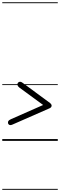

<svg xmlns="http://www.w3.org/2000/svg" viewBox="-25 -1246 531 1698"><path d="M84.5 -144Q73 -139 65 -139.8Q57 -140.5 52.5 -145.2Q48 -150 46 -156Q44 -167.5 48.8 -175.5Q53.5 -183.5 72 -192L356.5 -317.5L145.5 -472Q131.5 -483.5 129.2 -494.5Q127 -505.5 134.5 -515Q143 -523.5 153.5 -523Q164 -522.5 178 -511.5L419.5 -333.5Q426 -327.5 428.8 -322.2Q431.5 -317 431.5 -311.5Q431.5 -304.5 427.2 -298.8Q423 -293 415 -289ZM84.5 -144Q73 -139 65 -139.8Q57 -140.5 52.5 -145.2Q48 -150 46 -156Q44 -167.5 48.8 -175.5Q53.5 -183.5 72 -192L356.5 -317.5L145.5 -472Q131.5 -483.5 129.2 -494.5Q127 -505.5 134.5 -515Q143 -523.5 153.5 -523Q164 -522.5 178 -511.5L419.5 -333.5Q426 -327.5 428.8 -322.2Q431.5 -317 431.5 -311.5Q431.5 -304.5 427.2 -298.8Q423 -293 415 -289ZM-5 424.5H486V432.5H-5ZM-5 -16H486V0H-5ZM-5 -501.5H486V-493.5H-5ZM-5 -1226H486V-1218H-5Z"/></svg>

Font: Edu AU VIC WA NT Guides
Style: Regular
Weight: 400
Designer: Tina and Corey Anderson, Eben Sorkin, Mirko Velimirovic
Foundry: Google for Education
Version: Version 1.001